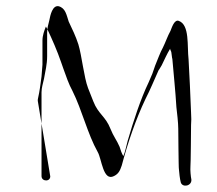

<svg xmlns="http://www.w3.org/2000/svg" viewBox="-20 -651 694 615"><path d="M141 -86 101 -328C101 -331 101 -334 102 -337C107 -359 110 -383 113 -406C113 -413 116 -437 116 -444V-521C116 -538 122 -553 127 -566C128 -564 130 -561 131 -559C147 -525 163 -489 176 -451L183 -431C192 -406 200 -382 212 -360C243 -298 260 -223 293 -164C306 -142 310 -69 345 -87C359 -94 364 -103 370 -121C389 -193 415 -269 446 -334C461 -363 474 -395 488 -426C489 -426 497 -441 498 -442C507 -460 514 -477 525 -495C525 -491 527 -490 528 -486C529 -487 531 -462 532 -463C536 -415 542 -359 545 -308C547 -291 551 -257 551 -239C551 -239 552 -109 553 -110C554 -97 556 -78 559 -67C564 -49 595 -55 593 -76C591 -85 589 -106 590 -118C591 -119 592 -250 592 -251C593 -262 593 -275 592 -290C590 -345 587 -407 584 -461C579 -504 588 -571 553 -584C538 -590 530 -561 526 -552C517 -536 510 -515 502 -499C493 -483 485 -460 477 -441L468 -415C464 -406 460 -397 456 -387C430 -333 407 -262 389 -200C384 -182 381 -164 375 -151C370 -159 366 -171 363 -181C354 -202 343 -215 334 -238C318 -279 295 -285 279 -326C273 -341 268 -354 262 -369C249 -403 242 -473 231 -509C223 -534 211 -559 200 -582C193 -603 190 -625 168 -631C148 -635 141 -602 138 -586C135 -575 131 -560 131 -547V-471C131 -445 125 -422 121 -399C118 -384 113 -371 113 -355V-87C113 -78 120 -73 128 -73C135 -73 141 -78 141 -86Z"/></svg>

Font: Photofail
Style: Regular
Weight: 400
Foundry: Cannot Into Space Fonts
Version: Version 0.97